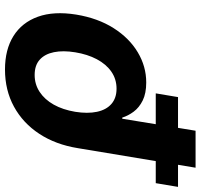

<svg xmlns="http://www.w3.org/2000/svg" viewBox="-131 -551 792 758"><g transform="rotate(-90 265.0 -172.0)"><path d="M-18.1 204.1 59.1 -260.7Q73.2 -348.1 115.5 -412.6Q157.7 -477.1 222.7 -512.7Q287.6 -548.3 369.6 -548.3Q448.2 -548.3 501.7 -514.9Q555.2 -481.4 577.9 -418.5Q600.6 -355.5 586.4 -267.1Q572.3 -181.6 533 -119.6Q493.7 -57.6 437.7 -24.2Q381.8 9.3 318.4 9.3Q275.4 9.3 247.3 -4.6Q219.2 -18.6 203.1 -40.3Q187 -62 179.7 -85.4H175.3L127.9 204.1ZM293.9 -107.9Q331.5 -107.9 361.1 -128.4Q390.6 -148.9 410.2 -185.8Q429.7 -222.7 437.5 -271Q445.3 -318.8 438 -355Q430.7 -391.1 408.4 -411.1Q386.2 -431.2 348.1 -431.2Q311 -431.2 281 -411.4Q251 -391.6 231 -356Q210.9 -320.3 202.6 -271Q194.8 -222.2 202.6 -185.3Q210.4 -148.4 233.6 -128.2Q256.8 -107.9 293.9 -107.9ZM-93.8 134.8 -79.1 46.9H275.4L260.7 134.8Z"/></g></svg>

Font: Inter 17pt
Style: Bold Italic
Weight: 700
Italic angle: -9.3988°
Version: Version 4.001;git-66647c0bb